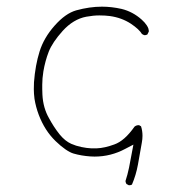

<svg xmlns="http://www.w3.org/2000/svg" viewBox="-20 -482 540 579"><path d="M409.7 -72.3Q409.7 -87.9 405.3 -101.1L399.4 -104.5Q398.9 -104.5 397.9 -104.5Q391.1 -104.5 385.7 -100.1Q355.5 -57.1 324.7 -46.4Q295.4 -35.6 272 -34.7Q267.6 -34.7 263.7 -34.7Q259.8 -34.7 254.9 -34.7Q242.2 -35.2 225.6 -38.6Q209 -42 194.8 -48.3Q176.3 -56.6 160.2 -76.2Q150.4 -88.4 142.1 -101.3Q133.8 -114.3 128.4 -124.5Q109.9 -156.2 107.9 -196.8Q107.4 -207.5 107.4 -213.6Q107.4 -219.7 107.4 -226.6Q107.4 -245.6 110.8 -266.6Q116.2 -298.3 127 -326.2Q138.2 -354.5 168.9 -388.7Q201.2 -424.3 240.2 -431.6Q261.7 -435.5 279.5 -435.5Q297.4 -435.5 311.5 -433.6Q346.7 -428.7 374.5 -410.6Q399.4 -394 408.2 -379.4L414.6 -376Q416 -376 416.7 -376Q417.5 -376 418.2 -376Q418.9 -376 420.4 -376.5Q422.4 -377 424.3 -377.9L428.7 -386.7Q428.7 -387.7 428.7 -389.6Q428.7 -391.6 427.5 -395.8Q426.3 -399.9 422.4 -405.8Q417 -414.1 407.2 -422.9Q380.4 -446.8 346.7 -455.1Q316.4 -461.9 287.6 -461.9Q250 -461.9 209.5 -450.7Q177.2 -441.4 144.8 -404.8Q112.3 -368.2 99.4 -326.9Q86.4 -285.6 82.5 -233.9Q82 -225.1 82 -212.6Q82 -200.2 84 -184.1Q87.9 -159.7 96.7 -136.2Q114.7 -88.4 147.5 -56.6Q163.6 -41 177.5 -31.5Q191.4 -22 201.7 -19Q225.1 -12.2 252 -10.3Q258.3 -9.8 265.1 -9.8Q314.5 -9.8 357.9 -33.2L382.3 -45.9Q373.5 2.4 369.1 23.7Q364.7 44.9 358.4 64Q358.9 68.8 361.3 72.8L368.7 76.7Q374.5 76.7 377.9 74.7Q390.1 46.4 396 14.2Q401.9 -18.1 407.7 -51.8Q409.7 -62.5 409.7 -72.3Z"/></svg>

Font: NaikaiFont
Style: ExtraLight
Weight: 200
Version: Version 1.89